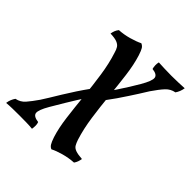

<svg xmlns="http://www.w3.org/2000/svg" viewBox="-297 -605 992 992"><g transform="rotate(45 199.5 -109.0)"><path d="M231 249Q220 245 212.5 233.5Q205 222 196 195Q180 145 171.5 78Q163 11 156 -61.5Q149 -134 138.5 -205Q128 -276 109 -334Q104 -353 96.5 -364.5Q89 -376 72.5 -382.5Q56 -389 24 -390Q26 -402 30 -412.5Q34 -423 42 -433Q77 -435 112.5 -445Q148 -455 172 -467Q184 -462 191 -451.5Q198 -441 207 -413Q223 -362 231.5 -296Q240 -230 247 -157Q254 -84 264 -13.5Q274 57 293 117Q299 135 306 147Q313 159 330 165Q347 171 378 173Q376 185 372.5 195Q369 205 362 215Q326 217 290 227Q254 237 231 249ZM85 245Q66 243 40.5 242.5Q15 242 -9 242Q-34 242 -59.5 242.5Q-85 243 -104 245Q-102 230 -97 218Q-92 206 -85 196Q-55 190 -35.5 167.5Q-16 145 9 109Q19 94 34.5 68.5Q50 43 69.5 11Q89 -21 110.5 -53.5Q132 -86 153 -115L165 -56Q159 -48 145 -25Q131 -2 111 30.5Q91 63 68 103Q39 153 42 173Q45 193 83 198Q87 208 87 220.5Q87 233 85 245ZM232 -105 221 -165Q234 -182 252 -209Q270 -236 288.5 -265.5Q307 -295 319 -316Q350 -369 347 -389.5Q344 -410 307 -414Q304 -424 303.5 -437Q303 -450 306 -461Q326 -460 350.5 -459Q375 -458 400 -458Q425 -458 451 -459Q477 -460 495 -461Q493 -447 488 -434.5Q483 -422 476 -412Q447 -407 426.5 -385Q406 -363 378 -322Q361 -294 347 -272.5Q333 -251 318.5 -228.5Q304 -206 284 -177Q264 -148 232 -105Z"/></g></svg>

Font: Vollkorn Medium
Style: Italic
Weight: 500
Italic angle: -11°
Designer: Friedrich Althausen
Foundry: Friedrich Althausen
Version: Version 5.000